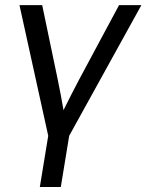

<svg xmlns="http://www.w3.org/2000/svg" viewBox="-20 -536 580 760"><path d="M137.7 204.1 170.9 1.5 57.1 -515.6H147L209 -218.8Q215.3 -189 220.7 -159.4Q226.1 -129.9 231.4 -100.1Q246.1 -129.9 261.2 -159.4Q276.4 -189 292 -218.8L451.2 -515.6H539.6L253.9 1.5L220.7 204.1Z"/></svg>

Font: Inter Display
Style: Italic
Weight: 400
Italic angle: -9.39999°
Designer: Rasmus Andersson
Foundry: rsms
Version: Version 4.000;git-a52131595